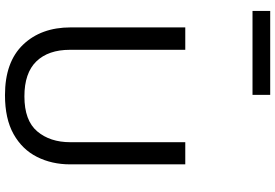

<svg xmlns="http://www.w3.org/2000/svg" viewBox="-187 -908 1105 771"><g transform="rotate(90 365.5 -522.5)"><path d="M640 -252Q640 -178 610 -118.5Q580 -59 518.5 -24.5Q457 10 362 10Q229 10 159.5 -62.5Q90 -135 90 -254V-714H180V-251Q180 -164 226.5 -116Q273 -68 367 -68Q464 -68 507.5 -119.5Q551 -171 551 -252V-714H640ZM24 -984V-1055H361V-984Z"/></g></svg>

Font: Noto Sans Tifinagh Adrar
Style: Regular
Weight: 400
Designer: JamraPatel
Foundry: JamraPatel LLC
Version: Version 2.006; ttfautohint (v1.8.4.7-5d5b)